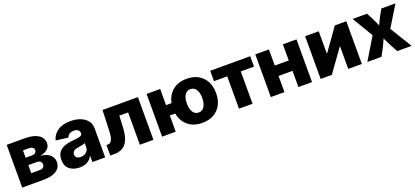

<svg xmlns="http://www.w3.org/2000/svg" viewBox="30 -1425 4986 2306"><g transform="rotate(-20 2523.5 -271.5)"><path d="M55.2 0V-545.9H290.5Q396 -545.9 456.8 -507.8Q517.6 -469.7 517.6 -397.5Q517.6 -355 483.6 -324.5Q449.7 -293.9 386.7 -283.2Q469.7 -278.8 510.7 -239.3Q551.8 -199.7 551.8 -149.4Q551.8 -77.6 493.7 -38.8Q435.5 0 327.1 0ZM216.3 -125.5H327.1Q354.5 -125.5 370.1 -138.7Q385.7 -151.9 385.7 -175.3Q385.7 -199.7 370.1 -214.1Q354.5 -228.5 327.1 -228.5H216.3ZM216.3 -322.8H294.9Q323.2 -322.8 339.4 -335.2Q355.5 -347.7 355.5 -369.6Q355.5 -391.6 338.1 -404.1Q320.8 -416.5 290.5 -416.5H216.3Z M790 9.8Q711.4 9.8 660.9 -30.3Q610.4 -70.3 610.4 -151.4Q610.4 -211.9 637.9 -247.6Q665.5 -283.2 711.7 -300.5Q757.8 -317.9 813 -322.3Q882.8 -328.1 912.4 -336.9Q941.9 -345.7 941.9 -370.6V-373Q941.9 -399.9 922.9 -415Q903.8 -430.2 869.6 -430.2Q835.4 -430.2 812.7 -415.3Q790 -400.4 783.2 -374.5L626 -394.5Q641.6 -463.9 704.3 -508.3Q767.1 -552.7 871.1 -552.7Q940.4 -552.7 995.8 -531.2Q1051.3 -509.8 1083.5 -469.2Q1115.7 -428.7 1115.7 -371.1V0H952.1V-76.7H948.2Q902.3 9.8 790 9.8ZM843.3 -104.5Q884.8 -104.5 914.1 -129.4Q943.4 -154.3 943.4 -194.3V-245.6Q928.7 -237.8 902.1 -232.4Q875.5 -227.1 852.1 -223.6Q774.9 -211.9 774.9 -159.7Q774.9 -132.8 793.9 -118.7Q813 -104.5 843.3 -104.5Z M1180.7 0V-133.8H1197.3Q1232.4 -133.8 1250 -168.9Q1267.6 -204.1 1271 -290.5L1279.8 -545.9H1732.4V0H1559.1V-413.1H1446.3L1439.5 -268.6Q1435.1 -167 1408.7 -108.4Q1382.3 -49.8 1338.6 -24.9Q1294.9 0 1237.8 0Z M1843.3 0V-545.9H2017.1V-339.8H2087.4Q2106.4 -437 2176.3 -494.9Q2246.1 -552.7 2356.9 -552.7Q2442.4 -552.7 2504.2 -517.3Q2565.9 -481.9 2598.9 -418.5Q2631.8 -355 2631.8 -271Q2631.8 -187 2598.9 -123.8Q2565.9 -60.5 2504.2 -25.1Q2442.4 10.3 2356.9 10.3Q2245.1 10.3 2174.6 -48.8Q2104 -107.9 2086.4 -207H2017.1V0ZM2356.9 -122.1Q2404.3 -122.1 2429.7 -163.1Q2455.1 -204.1 2455.1 -272Q2455.1 -339.8 2429.7 -380.1Q2404.3 -420.4 2356.9 -420.4Q2309.1 -420.4 2283.7 -380.1Q2258.3 -339.8 2258.3 -272Q2258.3 -204.1 2283.7 -163.1Q2309.1 -122.1 2356.9 -122.1Z M2825.7 0V-413.1H2656.7V-545.9H3168V-413.1H2999V0Z M3406.7 -545.9V-339.8H3585.4V-545.9H3759.3V0H3585.4V-207H3406.7V0H3232.9V-545.9Z M4396 0H4222.2V-287.6H4218.8L4012.7 0H3869.6V-545.9H4043.5V-260.7H4046.4L4249.5 -545.9H4396Z M4466.3 0 4635.3 -280.3 4476.6 -545.9H4660.6L4701.7 -468.8Q4714.8 -442.9 4726.8 -416.5Q4738.8 -390.1 4750 -363.8Q4761.7 -390.1 4774.2 -416.7Q4786.6 -443.4 4800.8 -468.8L4843.8 -545.9H5024.4L4861.3 -279.3L5031.7 0H4848.6L4797.4 -93.8Q4783.2 -119.6 4770.8 -146.2Q4758.3 -172.9 4746.1 -199.2Q4734.9 -172.9 4722.9 -146.2Q4710.9 -119.6 4697.3 -93.8L4647 0Z"/></g></svg>

Font: Inter Extra Bold
Style: Regular
Weight: 800
Designer: Rasmus Andersson
Foundry: rsms
Version: Version 4.000;git-3c8e0fc